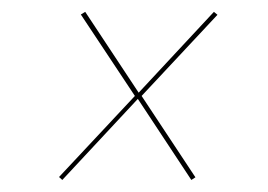

<svg xmlns="http://www.w3.org/2000/svg" viewBox="-20 -467 445 319"><path d="M335.4 -447.3 341.3 -442.4 215.3 -307.6 304.7 -172.4 297.9 -168 209 -302.7 83.5 -168 78.1 -172.9 204.1 -307.6 114.3 -442.9 121.6 -447.3 210.4 -313Z"/></svg>

Font: Fira Sans Compressed Eight
Style: Italic
Weight: 100
Width: 3
Italic angle: -8°
Designer: Carrois Corporate & Edenspiekermann AG
Foundry: Carrois Corporate GbR & Edenspiekermann AG
Version: Version 4.203;PS 004.203;hotconv 1.0.88;makeotf.lib2.5.64775